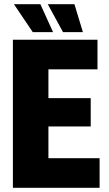

<svg xmlns="http://www.w3.org/2000/svg" viewBox="-20 -888 515 908"><path d="M41 0V-700H441V-560H209V-424H409V-290H209V-140H451V0ZM332 -868 372 -736H278L206 -868ZM171 -868 231 -736H135L46 -868Z"/></svg>

Font: Tektur SemiCondensed
Style: Bold
Weight: 700
Width: 4
Designer: Adam Jagosz
Foundry: Adam Jagosz
Version: Version 1.005;gftools[0.9.30]